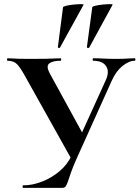

<svg xmlns="http://www.w3.org/2000/svg" viewBox="-20 -906 673 926"><path d="M490 -519Q509 -560 492 -586.5Q475 -613 429 -613Q427 -613 427 -619Q427 -625 429 -625Q455 -625 479 -623.5Q503 -622 542 -622Q563 -622 575.5 -622.5Q588 -623 599.5 -624Q611 -625 630 -625Q633 -625 633 -619Q633 -613 630 -613Q602 -613 571 -588Q540 -563 520 -519L350 -142Q332 -102 322.5 -74.5Q313 -47 307.5 -30.5Q302 -14 296.5 -7Q291 0 281 0H91Q89 0 89 -6Q89 -12 91 -12Q136 -12 182.5 -30Q229 -48 267.5 -80.5Q306 -113 325 -156ZM330 -129 99 -542Q78 -580 62 -596.5Q46 -613 16 -613Q14 -613 14 -619Q14 -625 16 -625Q33 -625 43 -624Q53 -623 70 -622.5Q87 -622 125 -622Q172 -622 199.5 -622.5Q227 -623 243.5 -624Q260 -625 273 -625Q275 -625 275 -619Q275 -613 273 -613Q234 -613 217.5 -600Q201 -587 220 -552L387 -247ZM269 -676Q268 -674 263.5 -675Q259 -676 259 -678L284 -871Q285 -875 300.5 -878.5Q316 -882 336 -884Q356 -886 370.5 -886Q385 -886 383 -883ZM410 -676Q408 -674 403.5 -675Q399 -676 399 -678L425 -871Q425 -875 440.5 -878.5Q456 -882 476 -884Q496 -886 510.5 -886Q525 -886 523 -883Z"/></svg>

Font: Cormorant Garamond Light
Style: Regular
Weight: 300
Designer: Christian Thalmann (Catharsis Fonts)
Foundry: Catharsis Fonts
Version: Version 4.001